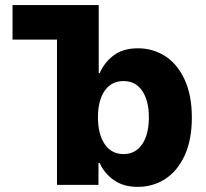

<svg xmlns="http://www.w3.org/2000/svg" viewBox="-20 -727 809 755"><path d="M204.1 -571.3H29.3V-707H368.2V-439.5H372.1Q390.1 -481.4 427 -509.3Q463.9 -537.1 522.5 -537.1Q580.1 -537.1 628.2 -507.1Q676.3 -477.1 705.3 -415.5Q734.4 -354 734.4 -264.6Q734.4 -177.7 706.3 -116.2Q678.2 -54.7 629.9 -23.4Q581.5 7.8 521.5 7.8Q465.3 7.8 427.7 -18.8Q390.1 -45.4 372.1 -85.9H367.2V0H204.1ZM465.8 -121.1Q512.7 -121.1 539.1 -159.9Q565.4 -198.7 565.4 -265.6Q565.4 -331.1 539.3 -369.6Q513.2 -408.2 465.8 -408.2Q418 -408.2 391.6 -370.1Q365.2 -332 365.2 -265.6Q365.2 -199.2 391.8 -160.2Q418.5 -121.1 465.8 -121.1Z"/></svg>

Font: Pretendard JP ExtraBold
Style: Regular
Weight: 800
Designer: Base glyphs from Inter by Rasmus Andersson; Hangeul glyphs from Noto Sans CJK(Source Han Sans) by Jang Soo-young and Kan
Foundry: Kil Hyung-jin
Version: Version 1.309